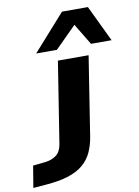

<svg xmlns="http://www.w3.org/2000/svg" viewBox="-243 -843 796 1103"><g transform="rotate(-10 155.0 -291.5)"><path d="M-140 193 -119 66 -52 59Q-10 55 17 35Q44 15 51 -28L126 -503H305L232 -37Q224 10 206 49Q188 88 154.5 117Q121 146 67 163.5Q13 181 -67 187ZM10 -565 198 -776H349L450 -565H330L255 -689L131 -565Z"/></g></svg>

Font: Nunito Sans 7pt Expanded ExtraBold
Style: Italic
Weight: 800
Width: 7
Italic angle: -9°
Designer: Vernon Adams
Foundry: Vernon Adams
Version: Version 3.101;gftools[0.9.27]